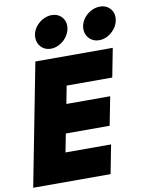

<svg xmlns="http://www.w3.org/2000/svg" viewBox="-109 -984 803 1053"><g transform="rotate(-10 292.5 -457.5)"><path d="M121 -680H552L521 -520H267L248 -421H492L461 -262H217L197 -160H451L420 0H-11ZM411 -809Q411 -837 427 -861.5Q443 -886 468.5 -900.5Q494 -915 522 -915Q554 -915 575 -894.5Q596 -874 596 -843Q596 -815 580.5 -790Q565 -765 539.5 -749.5Q514 -734 487 -734Q454 -734 432.5 -755.5Q411 -777 411 -809ZM253 -915Q285 -915 306 -894.5Q327 -874 327 -843Q327 -815 311.5 -790Q296 -765 270.5 -749.5Q245 -734 218 -734Q185 -734 164 -755.5Q143 -777 143 -809Q143 -837 159 -861.5Q175 -886 200.5 -900.5Q226 -915 253 -915Z"/></g></svg>

Font: Teachers ExtraBold
Style: Italic
Weight: 800
Designer: Alfredo Marco Pradil & Chank Diesel
Version: Version 0.009